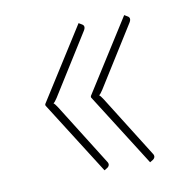

<svg xmlns="http://www.w3.org/2000/svg" viewBox="-53 -499 486 485"><g transform="rotate(-10 190.0 -257.0)"><path d="M188 -89Q192 -83.5 190.8 -79.2Q189.5 -75 185.5 -72.5L178 -68L59.5 -255V-258.5L178 -445.5L185.5 -441Q195 -436 188 -424.5L90.5 -269Q84 -259 80.5 -257Q84.5 -254 90.5 -244.5ZM305 -89Q309 -83.5 307.8 -79.2Q306.5 -75 302.5 -72.5L295 -68L176.5 -255V-258.5L295 -445.5L302.5 -441Q312 -436 305 -424.5L207.5 -269Q201 -259 197.5 -257Q201.5 -254 207.5 -244.5Z"/></g></svg>

Font: Lato 2
Style: Regular
Weight: 200
Designer: Lukasz Dziedzic with Adam Twardoch and Botio Nikoltchev
Foundry: tyPoland Lukasz Dziedzic
Version: Version 2.015; 2015-08-06; http://www.latofonts.com/